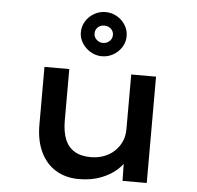

<svg xmlns="http://www.w3.org/2000/svg" viewBox="-56 -881 972 948"><g transform="rotate(5 429.5 -406.5)"><path d="M369 10Q304 10 255 -19.5Q206 -49 179 -105.5Q152 -162 152 -240V-527H275V-273Q275 -217 290 -179.5Q305 -142 337 -122.5Q369 -103 418 -103Q452 -103 481.5 -113.5Q511 -124 533.5 -144.5Q556 -165 569 -193Q582 -221 582 -256V-527H705V0H585L583 -110L605 -122Q592 -88 560 -58Q528 -28 479.5 -9Q431 10 369 10ZM429 -604Q400 -604 374 -619Q348 -634 332 -659Q316 -684 316 -713Q316 -743 331.5 -768Q347 -793 373 -808Q399 -823 429 -823Q460 -823 486 -808Q512 -793 527.5 -768Q543 -743 543 -713Q543 -684 527.5 -659Q512 -634 486 -619Q460 -604 429 -604ZM429 -670Q448 -670 461.5 -682.5Q475 -695 475 -713Q475 -732 461.5 -744Q448 -756 429 -756Q410 -756 397 -744Q384 -732 384 -713Q384 -695 397.5 -682.5Q411 -670 429 -670Z"/></g></svg>

Font: Lexend Mega Medium
Style: Regular
Weight: 500
Version: Version 1.007